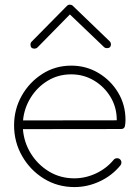

<svg xmlns="http://www.w3.org/2000/svg" viewBox="-20 -775 586 806"><path d="M261.2 -750.5Q266.1 -755.4 272.9 -755.4Q280.8 -755.4 285.2 -751L439.9 -602.1Q443.4 -599.1 444.6 -595.2Q445.8 -591.3 445.8 -589.8Q445.8 -572.8 428.7 -572.8Q426.8 -572.8 423.1 -573.7Q419.4 -574.7 416.5 -577.6L273.4 -714.4L137.7 -576.2Q134.8 -573.2 131.1 -572Q127.4 -570.8 125 -570.8Q107.9 -570.8 107.9 -587.9Q107.9 -595.2 112.8 -600.1ZM292.5 10.3Q221.7 10.3 164.3 -25.1Q106.9 -60.5 73 -119.6Q39.1 -178.7 39.1 -249Q39.1 -315.9 71 -372.8Q103 -429.7 157.5 -464.6Q211.9 -499.5 279.3 -499.5Q341.3 -499.5 393.1 -468.8Q444.8 -438 475.8 -386.5Q506.8 -335 506.8 -271.5Q506.8 -257.8 504.4 -245.6Q502 -233.4 487.8 -233.4L76.2 -232.9Q80.6 -177.2 109.6 -130.4Q138.7 -83.5 186 -54.9Q233.4 -26.4 292 -26.4Q338.9 -26.4 383.1 -47.1Q427.2 -67.9 457 -104Q462.4 -110.8 471.7 -110.8Q479.5 -110.8 484.6 -105.5Q489.7 -100.1 489.7 -92.3Q489.7 -85.9 485.4 -80.6Q450.2 -37.6 398.9 -13.7Q347.7 10.3 292.5 10.3ZM470.2 -271Q470.2 -324.2 444.1 -367.7Q418 -411.1 374.5 -437Q331.1 -462.9 278.8 -462.9Q224.1 -462.9 180.2 -436Q136.2 -409.2 108.9 -365.2Q81.5 -321.3 76.7 -269.5L470.2 -270Z"/></svg>

Font: Manjari Thin
Style: Regular
Weight: 100
Designer: Santhosh Thottingal <santhosh.thottingal@gmail.com>
Version: Version 2.000